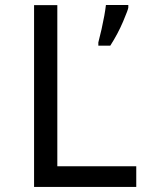

<svg xmlns="http://www.w3.org/2000/svg" viewBox="-20 -734 640 754"><path d="M113.8 0V-713.9H205.1V-81.1H515.1V0ZM366.2 -567.4 378.9 -619.6Q391.6 -676.3 396 -714.4H483.9V-704.6Q483.9 -697.8 463.4 -649.4Q442.9 -601.1 413.1 -554.7H366.2Z"/></svg>

Font: Noto Mono
Style: Regular
Weight: 400
Designer: Monotype Design Team
Foundry: Monotype Imaging Inc.
Version: Version 1.00